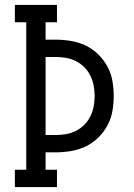

<svg xmlns="http://www.w3.org/2000/svg" viewBox="-20 -755 540 775"><path d="M40 0V-70H86V-665H40V-735H210V-665H164V-595H203Q234 -595 265 -590Q296 -585 324 -572Q352 -559 375 -537Q398 -515 413 -487.5Q428 -460 433.5 -429.5Q439 -399 439 -368Q439 -336 433.5 -305.5Q428 -275 413 -247.5Q398 -220 375 -198Q352 -176 324 -163Q296 -150 265 -145Q234 -140 203 -140H164V-70H210V0ZM203 -210Q225 -210 246 -213.5Q267 -217 286 -226.5Q305 -236 320 -251Q335 -266 344.5 -285Q354 -304 358 -325Q362 -346 362 -368Q362 -389 358 -410Q354 -431 344.5 -450Q335 -469 320 -484Q305 -499 286 -508.5Q267 -518 246 -521.5Q225 -525 203 -525H164V-210Z"/></svg>

Font: Iosevka Gothic
Style: Regular
Weight: 400
Monospace: yes
Designer: Belleve Invis
Foundry: Belleve Invis
Version: Version 15.5.1; ttfautohint (v1.8.4)